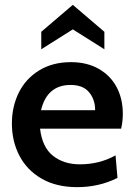

<svg xmlns="http://www.w3.org/2000/svg" viewBox="-20 -761 554 791"><path d="M29 -252Q29 -322 57.5 -379.5Q86 -437 141.5 -471Q197 -505 272 -505Q338 -505 386.5 -477.5Q435 -450 460.5 -402Q486 -354 486 -292Q486 -260 479 -231H145Q154 -154 198.5 -119Q243 -84 309 -84Q390 -84 456 -121L464 -28Q388 10 298 10Q212 10 151.5 -25Q91 -60 60 -119.5Q29 -179 29 -252ZM372 -307Q372 -351 347 -381Q322 -411 271 -411Q174 -411 149 -307ZM150 -630 280 -741 410 -630V-558L280 -640L150 -558Z"/></svg>

Font: Cabin SemiBold
Style: Regular
Weight: 600
Designer: Pablo Impallari
Foundry: Pablo Impallari. http://www.impallari.com Igino Marini. http://www.ikern.com
Version: Version 2.200